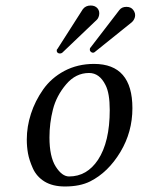

<svg xmlns="http://www.w3.org/2000/svg" viewBox="-20 -673 515 703"><path d="M161.1 -169.9Q161.1 -99.1 184.1 -63Q207 -26.9 232.9 -26.9Q298.3 -26.9 338.9 -87.9Q381.8 -153.3 381.8 -270Q381.8 -332 366.2 -361.8Q344.2 -405.8 306.2 -405.8Q257.3 -405.8 222.2 -364.3Q186.5 -322.3 173.8 -272Q161.1 -222.2 161.1 -169.9ZM78.1 -162.1Q78.1 -209.5 93.3 -256.3Q108.4 -303.2 138.2 -345.7Q168 -387.7 215.3 -413.1Q264.2 -439 324.2 -439Q464.8 -439 464.8 -276.9Q464.8 -189.9 420.9 -116.7Q376 -42 310.1 -8.8Q272.9 9.8 217.8 9.8Q172.9 9.8 143.1 -8.3Q113.8 -26.4 100.1 -57.1Q86.9 -86.9 82.5 -111.3Q78.1 -135.7 78.1 -162.1ZM474.1 -610.8Q471.2 -599.6 462.9 -591.8L326.2 -481.9Q324.2 -480 319.8 -480Q315.9 -480 312 -483.9Q308.1 -487.8 309.1 -493.2Q309.1 -496.1 310.1 -497.1L417 -636.2Q425.8 -647.9 442.9 -647.9Q459.5 -647.9 467.8 -636.7Q477.1 -624.5 474.1 -610.8ZM342.8 -617.2Q340.3 -606.4 335 -601.1L208 -480Q204.1 -477.1 199.2 -477.1Q193.8 -477.1 190.4 -480.5Q187 -483.9 188 -490.2Q188 -492.7 189.9 -493.2L283.2 -639.2Q293.5 -652.8 312 -652.8Q328.1 -652.8 336.9 -642.6Q345.7 -632.3 342.8 -617.2Z"/></svg>

Font: Linux Libertine G
Style: Italic
Weight: 400
Italic angle: -12°
Designer: Philipp H. Poll
Foundry: Philipp H. Poll
Version: Version 5.1.3